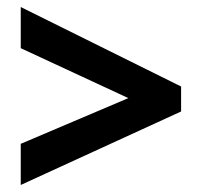

<svg xmlns="http://www.w3.org/2000/svg" viewBox="-20 -634 575 546"><path d="M39 -225 345 -355 39 -497V-614L495 -388V-317L39 -108Z"/></svg>

Font: Noto Sans Sinhala SemiCondensed
Style: Bold
Weight: 700
Width: 4
Designer: Jelle Bosma - Monotype Design Team
Foundry: Monotype Imaging Inc.
Version: Version 2.006; ttfautohint (v1.8.4.7-5d5b)